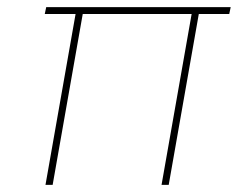

<svg xmlns="http://www.w3.org/2000/svg" viewBox="-20 -516 685 536"><path d="M107 0 191 -477H105L109 -496H624L620 -477H535L451 0H431L515 -477H211L127 0Z"/></svg>

Font: DM Sans 24pt Thin
Style: Italic
Weight: 250
Italic angle: -10°
Designer: Colophon Foundry, Jonny Pinhorn
Foundry: Colophon Foundry
Version: Version 4.004;gftools[0.9.30]